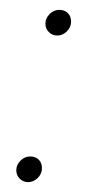

<svg xmlns="http://www.w3.org/2000/svg" viewBox="-20 -362 212 389"><path d="M124 -318Q124 -307 115.5 -298.5Q107 -290 96 -290Q86 -290 79 -297Q72 -304 72 -314Q72 -325 80.5 -333.5Q89 -342 100 -342Q111 -342 117.5 -335.5Q124 -329 124 -318ZM65 -21Q65 -10 56.5 -1.5Q48 7 37 7Q27 7 20 0Q13 -7 13 -17Q13 -28 21.5 -36.5Q30 -45 41 -45Q52 -45 58.5 -38.5Q65 -32 65 -21Z"/></svg>

Font: TypoPRO Montserrat Alternates
Style: Italic
Weight: 250
Italic angle: -11.3°
Designer: Julieta Ulanovsky
Foundry: Julieta Ulanovsky
Version: Version 6.001